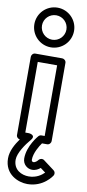

<svg xmlns="http://www.w3.org/2000/svg" viewBox="-121 -897 559 1239"><g transform="rotate(10 158.5 -277.5)"><path d="M151 -805C195.2 -805 231 -769.2 231 -725C231 -680.8 195.2 -645 151 -645C106.8 -645 71 -680.8 71 -725C71 -769.2 106.8 -805 151 -805ZM151 -855C79.2 -855 21 -796.8 21 -725C21 -653.2 79.2 -595 151 -595C222.8 -595 281 -653.2 281 -725C281 -796.8 222.8 -855 151 -855ZM4 158C4 264 96 300 155 300C261.1 300 312 218.1 313.2 216.3C320.1 205.3 317.1 190.6 307 183L235 129C223.5 120.4 208.6 124.1 200.3 133.5C196.6 138.8 183.3 154 169 154C164.5 154 157 149.9 157 140C157 96.1 188.4 45.3 203.3 25H237C252.1 25 262 10.7 262 0V-513C262 -528.1 247.7 -538 237 -538H60C44.9 -538 35 -523.7 35 -513V0C35 13.5 45.6 23 57.7 24.9C31.1 62.4 4 108.7 4 158ZM54 158C54 113.9 98.4 50.8 128 16.3C160.1 -21.2 109 -25 109 -25H85V-488H212V-25H191C184 -25 176.6 -21.7 171.9 -16.1C171.3 -15.5 107 57.6 107 140C107 180.1 139.5 204 169 204C193.1 204 210.2 193.3 223 182.5L256.1 207.3C238 225.4 204.7 250 155 250C110 250 54 226 54 158Z"/></g></svg>

Font: Hussar Techniczny
Style: Bold 
Weight: 700
Foundry: Cannot Into Space Fonts
Version: Version 0.77